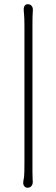

<svg xmlns="http://www.w3.org/2000/svg" viewBox="-20 -716 264 901"><path d="M94.7 44.4C94.7 80.6 94.2 105.5 92.8 115.7C90.8 126 88.9 134.3 88.9 142.1C88.9 155.3 97.2 165 109.9 165C122.6 165 133.8 155.3 133.8 137.7C133.8 129.4 132.3 126 132.3 88.9V-608.4C132.3 -649.9 134.3 -652.3 134.3 -670.4C134.3 -689 121.6 -696.3 110.8 -696.3C99.6 -696.3 91.3 -688.5 91.3 -671.9C91.3 -653.8 94.7 -651.4 94.7 -592.3Z"/></svg>

Font: Limelight
Style: Regular
Weight: 400
Designer: Nicole Fally
Foundry: Nicole Fally
Version: Version 1.002